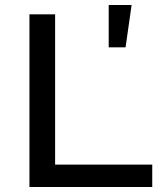

<svg xmlns="http://www.w3.org/2000/svg" viewBox="-20 -743 649 763"><path d="M97 0V-686H199V-89H585V0ZM412 -555V-723H503L479 -555Z"/></svg>

Font: Archivo SemiExpanded
Style: Regular
Weight: 400
Width: 6
Designer: Hector Gatti
Foundry: Omnibus-Type
Version: Version 2.001